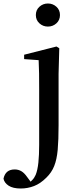

<svg xmlns="http://www.w3.org/2000/svg" viewBox="-108 -807 453 1098"><path d="M11 271Q-34 271 -58.5 255Q-83 239 -88 215Q-77 162 -24 162Q-3 162 14 172Q31 182 47 205L67 232Q72 227 77 222Q88 211 96 193Q107 166 111.5 122.5Q116 79 116 22Q116 -35 116 -102V-297Q116 -347 115.5 -387Q115 -427 113 -463L30 -469V-494L215 -541L231 -531L227 -385V-91Q227 -6 222 49.5Q217 105 202 142.5Q187 180 157 209Q123 243 86.5 257Q50 271 11 271ZM166 -655Q138 -655 117.5 -673.5Q97 -692 97 -721Q97 -750 117.5 -768.5Q138 -787 166 -787Q194 -787 214.5 -768.5Q235 -750 235 -721Q235 -692 214.5 -673.5Q194 -655 166 -655Z"/></svg>

Font: Early Summer Mincho SemiBold
Style: Regular
Weight: 600
Designer: GuiWonder
Version: Version 1.002